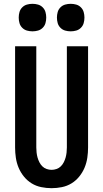

<svg xmlns="http://www.w3.org/2000/svg" viewBox="-20 -977 540 1005"><path d="M250 8Q223 8 196 2.5Q169 -3 146 -17Q123 -31 105.5 -52.5Q88 -74 77.5 -99Q67 -124 63 -151Q59 -178 59 -205V-735H170V-205Q170 -192 171.5 -178.5Q173 -165 176.5 -152.5Q180 -140 186 -128Q192 -116 201.5 -106.5Q211 -97 224 -92.5Q237 -88 250 -88Q263 -88 276 -92.5Q289 -97 298.5 -106.5Q308 -116 314 -128Q320 -140 323.5 -152.5Q327 -165 328.5 -178.5Q330 -192 330 -205V-735H441V-205Q441 -178 437 -151Q433 -124 422.5 -99Q412 -74 394.5 -52.5Q377 -31 354 -17Q331 -3 304 2.5Q277 8 250 8ZM350 -813Q335 -813 321 -817Q307 -821 296.5 -831.5Q286 -842 282 -856Q278 -870 278 -885Q278 -900 282 -914Q286 -928 296.5 -938.5Q307 -949 321 -953Q335 -957 350 -957Q365 -957 379 -953Q393 -949 403.5 -938.5Q414 -928 418 -914Q422 -900 422 -885Q422 -870 418 -856Q414 -842 403.5 -831.5Q393 -821 379 -817Q365 -813 350 -813ZM150 -813Q135 -813 121 -817Q107 -821 96.5 -831.5Q86 -842 82 -856Q78 -870 78 -885Q78 -900 82 -914Q86 -928 96.5 -938.5Q107 -949 121 -953Q135 -957 150 -957Q165 -957 179 -953Q193 -949 203.5 -938.5Q214 -928 218 -914Q222 -900 222 -885Q222 -870 218 -856Q214 -842 203.5 -831.5Q193 -821 179 -817Q165 -813 150 -813Z"/></svg>

Font: Iosevka Julsh Curly
Style: Bold
Weight: 700
Designer: Belleve Invis
Foundry: Belleve Invis
Version: Version 15.0.2; ttfautohint (v1.8.4)